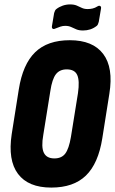

<svg xmlns="http://www.w3.org/2000/svg" viewBox="-20 -843 520 869"><path d="M212 6Q108 6 61.5 -56Q15 -118 33 -236L65 -438Q83 -552 139 -606.5Q195 -661 296 -661Q400 -661 447 -599Q494 -537 475 -419L443 -217Q425 -103 369 -48.5Q313 6 212 6ZM226 -126Q259 -126 275.5 -148Q292 -170 301 -223L333 -422Q341 -478 329.5 -503.5Q318 -529 282 -529Q250 -529 233 -507Q216 -485 208 -432L176 -233Q166 -177 178.5 -151.5Q191 -126 226 -126ZM356 -705Q338 -705 326 -710Q314 -715 302.5 -720.5Q291 -726 275 -726Q264 -726 253.5 -722.5Q243 -719 231 -714Q223 -710 218.5 -713Q214 -716 215 -724L225 -784Q227 -790 229 -794.5Q231 -799 235 -802Q248 -812 264 -817.5Q280 -823 297 -823Q315 -823 327 -818Q339 -813 350 -807.5Q361 -802 377 -802Q388 -802 399 -804.5Q410 -807 421 -814Q429 -819 434 -815.5Q439 -812 437 -803L427 -744Q424 -731 418 -726Q404 -715 388.5 -710Q373 -705 356 -705Z"/></svg>

Font: Sofia Sans Extra Condensed Black
Style: Italic
Weight: 900
Italic angle: -9°
Version: Version 4.100